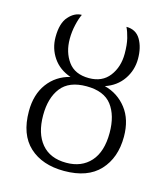

<svg xmlns="http://www.w3.org/2000/svg" viewBox="-110 -810 793 907"><g transform="rotate(15 287.0 -357.0)"><path d="M287 10Q180 10 117 -48Q54 -106 54 -220Q54 -302 94 -356Q134 -410 202 -427Q146 -446 115.5 -490.5Q85 -535 85 -591Q85 -659 114 -691.5Q143 -724 178 -724Q168 -704 160 -669.5Q152 -635 152 -600Q152 -535 185 -489.5Q218 -444 287 -444Q352 -444 386.5 -489Q421 -534 421 -599Q421 -643 413.5 -673.5Q406 -704 396 -724Q443 -724 465.5 -686Q488 -648 488 -592Q488 -536 457 -491Q426 -446 370 -427Q436 -410 477.5 -356.5Q519 -303 519 -219Q519 -116 460.5 -53Q402 10 287 10ZM287 -30Q362 -30 405.5 -78.5Q449 -127 449 -219Q449 -304 411 -354Q373 -404 287 -404Q202 -404 163 -354Q124 -304 124 -219Q124 -130 166 -80Q208 -30 287 -30Z"/></g></svg>

Font: Noto Serif SemiCondensed Light
Style: Regular
Weight: 300
Width: 4
Designer: Monotype Design Team
Foundry: Monotype Imaging Inc.
Version: Version 2.013